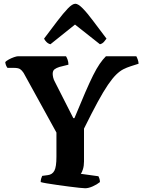

<svg xmlns="http://www.w3.org/2000/svg" viewBox="-20 -1004 759 1024"><path d="M434 0Q426 0 402.5 -2.5Q379 -5 348 -9Q317 -13 285.5 -17.5Q254 -22 230 -26Q206 -30 197 -33Q197 -43 199.5 -51.5Q202 -60 205 -66L235 -70Q259 -73 270 -93.5Q281 -114 281 -168V-297L106 -615Q97 -629 87 -635.5Q77 -642 54 -642H20Q17 -645 13 -653.5Q9 -662 8 -673Q13 -679 26.5 -686.5Q40 -694 54.5 -699Q69 -704 76 -704H332Q336 -698 340.5 -686Q345 -674 345 -659L297 -647Q281 -642 271 -634.5Q261 -627 261 -610Q261 -603 263.5 -591Q266 -579 274 -565L371 -374H377Q410 -454 434 -509.5Q458 -565 476.5 -602Q495 -639 511.5 -663Q528 -687 545 -704H707Q711 -697 715 -685.5Q719 -674 719 -664L678 -651Q656 -644 637.5 -634.5Q619 -625 599.5 -606Q580 -587 556 -552Q532 -517 501 -460Q470 -403 428 -318V-143Q428 -120 422.5 -102Q417 -84 411 -77L505 -64Q507 -61 510 -52Q513 -43 513 -33Q497 -20 474.5 -10Q452 0 434 0ZM249 -768Q237 -771 228 -780Q219 -789 215 -798Q254 -850 286 -892Q318 -934 342 -959Q366 -984 382 -984Q397 -984 421.5 -959Q446 -934 477.5 -891.5Q509 -849 548 -798Q544 -792 535 -781.5Q526 -771 513 -768L380 -873Z"/></svg>

Font: Texturina
Style: Bold
Weight: 700
Designer: Guillermo Torres Carreño
Foundry: Omnibus-Type
Version: Version 1.002; ttfautohint (v1.8.3)